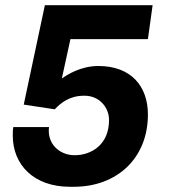

<svg xmlns="http://www.w3.org/2000/svg" viewBox="-20 -706 652 736"><path d="M71 -305 190 -287C212 -311 247 -339 301 -339H305C360 -339 398 -295 398 -246C398 -151 330 -111 266 -111C214 -111 167 -147 167 -205C167 -210 167 -214 168 -219H31C29 -208 29 -197 29 -186C29 -75 109 10 248 10H263C429 10 547 -100 547 -267C547 -375 483 -453 357 -453C290 -453 238 -420 217 -405L250 -556H547L565 -686H152Z"/></svg>

Font: Chivo
Style: Bold Italic
Weight: 700
Italic angle: -8°
Designer: Hector Gatti
Foundry: Omnibus-Type
Version: Version 1.003;PS 001.003;hotconv 1.0.70;makeotf.lib2.5.58329